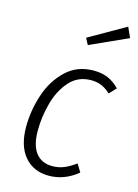

<svg xmlns="http://www.w3.org/2000/svg" viewBox="-120 -847 664 924"><g transform="rotate(15 212.5 -385.0)"><path d="M425 -480 393 -446Q372 -466 349 -476Q326 -486 296 -486Q231 -486 189.5 -439.5Q148 -393 129 -324Q110 -255 110 -186Q110 -112 139 -75Q168 -38 221 -38Q252 -38 279 -49Q306 -60 336 -82L360 -43Q294 11 217 11Q140 11 95.5 -41.5Q51 -94 51 -189Q51 -269 77 -348.5Q103 -428 158.5 -481Q214 -534 297 -534Q336 -534 367 -521Q398 -508 425 -480ZM401 -781 424 -730 236 -645 219 -677Z"/></g></svg>

Font: Fira Sans Condensed Light
Style: Italic
Weight: 300
Width: 3
Italic angle: -8°
Designer: Carrois Corporate & Edenspiekermann AG
Foundry: Carrois Corporate GbR & Edenspiekermann AG
Version: Version 4.203